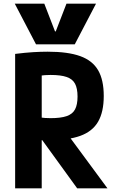

<svg xmlns="http://www.w3.org/2000/svg" viewBox="-20 -1020 640 1040"><path d="M60 -1000H220L278 -850H282L340 -1000H500L385 -780H175ZM62 -728Q118 -735 160 -737.5Q202 -740 238 -740Q348 -740 414.5 -716Q481 -692 511.5 -639.5Q542 -587 542 -500Q542 -414 511.5 -361Q481 -308 414.5 -284Q348 -260 238 -260Q209 -260 180.5 -261.5Q152 -263 132 -264L196 -384Q209 -382 224 -381Q239 -380 254 -380Q309 -380 341 -391Q373 -402 386.5 -427.5Q400 -453 400 -497Q400 -541 386.5 -566.5Q373 -592 341 -603Q309 -614 254 -614Q239 -614 224 -613Q209 -612 196 -610L206 -647V0H62ZM398 0 166 -320H326L562 0Z"/></svg>

Font: M PLUS Code Latin Expanded
Style: Bold
Weight: 700
Width: 7
Designer: Coji Morishita
Foundry: UNDERFOREST DESIGN
Version: Version 1.002; ttfautohint (v1.8.3)